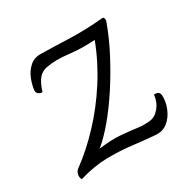

<svg xmlns="http://www.w3.org/2000/svg" viewBox="-115 -604 716 713"><g transform="rotate(-30 243.0 -247.0)"><path d="M42 -7Q36 -16 38.5 -28.5Q41 -41 50 -48Q109 -91 164.5 -150Q220 -209 266 -280.5Q312 -352 342 -431Q285 -427 231.5 -433.5Q178 -440 137 -432Q116 -428 102 -411.5Q88 -395 77 -360Q70 -359 61.5 -364.5Q53 -370 54 -381Q56 -401 65.5 -426Q75 -451 94.5 -469Q114 -487 144 -486Q198 -485 263 -482.5Q328 -480 407 -487Q412 -488 414 -481Q416 -474 413 -467Q392 -409 361 -350Q330 -291 295 -237.5Q260 -184 224 -141Q188 -98 156 -72Q210 -79 247.5 -76Q285 -73 313.5 -69Q342 -65 368 -68Q391 -70 409.5 -92Q428 -114 431 -145Q454 -147 456 -128Q457 -99 445.5 -71.5Q434 -44 413 -27Q392 -10 363 -12Q314 -16 264 -22Q214 -28 159.5 -27Q105 -26 42 -7Z"/></g></svg>

Font: Diphylleia
Style: Regular
Weight: 400
Designer: Minha Hyung
Foundry: JAMO
Version: Version 1.000; ttfautohint (v1.8.4.7-5d5b);gftools[0.9.28]